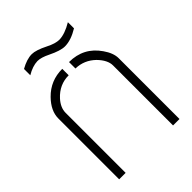

<svg xmlns="http://www.w3.org/2000/svg" viewBox="-192 -733 822 822"><g transform="rotate(-45 219.5 -322.0)"><path d="M83 -584V-622.1Q121.1 -643.6 151.4 -643.6Q175.8 -643.6 220.7 -621.1Q254.9 -603.5 279.3 -603.5Q313.5 -604.5 357.4 -630.9V-593.8Q312.5 -566.4 275.4 -566.4Q249 -566.4 203.1 -588.9Q169.9 -605.5 147.5 -605.5Q117.2 -604.5 83 -584ZM37.1 0V-368.2Q37.1 -414.1 79.1 -457Q127.9 -506.8 199.2 -506.8V-467.8Q142.6 -467.8 102.5 -423.8Q76.2 -394.5 76.2 -363.3V0ZM240.2 -467.8V-506.8Q328.1 -506.8 377 -435.5Q402.3 -399.4 402.3 -368.2V0H363.3V-363.3Q363.3 -395.5 330.1 -429.7Q292 -466.8 240.2 -467.8Z"/></g></svg>

Font: Post No Bills Colombo
Style: Light
Weight: 400
Designer: Kosala Senevirathne, Siva Puranthara, Lasantha Premarathna, Tharique Azeez
Foundry: Mooniak
Version: Version 1.220 ; ttfautohint (v1.5)